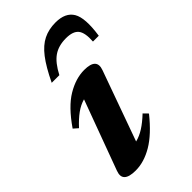

<svg xmlns="http://www.w3.org/2000/svg" viewBox="-215 -740 818 818"><g transform="rotate(-45 194.5 -331.0)"><path d="M32 -43 148 -357.5Q122.5 -350.5 97.8 -332.8Q73 -315 46 -285.5L25.5 -303.5Q79.5 -382 132.8 -413.8Q186 -445.5 237 -445.5Q312 -445.5 291.5 -389.5L178 -73.5Q203 -79.5 228.2 -95.5Q253.5 -111.5 282 -138.5L301 -119Q244.5 -48.5 192.2 -17.8Q140 13 89.5 13Q11 13 32 -43ZM277.5 -596Q232.5 -596 202.5 -575.2Q172.5 -554.5 146.5 -504.5H100.5Q131.5 -569.5 160 -606.5Q188.5 -643.5 220.5 -659.2Q252.5 -675 293.5 -675Q353 -675 375.5 -637Q398 -599 384 -504.5H349Q352.5 -555 336.2 -575.5Q320 -596 277.5 -596Z"/></g></svg>

Font: Newsreader Text
Style: Bold Italic
Weight: 700
Italic angle: -17°
Designer: Hugues Gentile
Foundry: Production Type
Version: Version 1.001